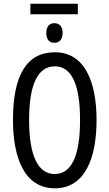

<svg xmlns="http://www.w3.org/2000/svg" viewBox="-20 -1006 590 1036"><path d="M400 -986H144V-929H400ZM274 -881C246 -881 230 -863 230 -828C230 -793 246 -775 274 -775C301 -775 318 -795 318 -828C318 -862 301 -881 274 -881ZM501 -358C501 -563 438 -724 276 -724C126 -724 50 -603 50 -359C50 -156 111 10 276 10C438 10 501 -152 501 -358ZM137 -358C137 -549 183 -648 276 -648C366 -648 412 -551 412 -358C412 -163 365 -67 275 -67C185 -67 137 -166 137 -358Z"/></svg>

Font: Noto Sans UI Condensed
Style: Regular
Weight: 400
Width: 3
Designer: Monotype Design Team
Foundry: Monotype Imaging Inc.
Version: Version 1.901